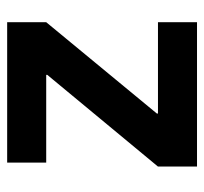

<svg xmlns="http://www.w3.org/2000/svg" viewBox="-37 -533 570 536"><g transform="rotate(-90 248.0 -265.0)"><path d="M51 0V-109L307 -418V-421H62V-530H454V-421L199 -112V-109H454V0Z"/></g></svg>

Font: Lopes Sans
Style: Bold
Weight: 700
Designer: Gabriel Lam, Diego Maldonado
Foundry: TypeRant, Foresti Design
Version: Version 4.000